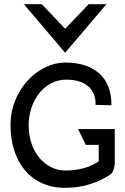

<svg xmlns="http://www.w3.org/2000/svg" viewBox="-20 -890 601 921"><path d="M354.5 -271 391.5 -195H453.5V-116C414.5 -89 360.5 -72 292.5 -72C206.5 -72 117.5 -150 117.5 -290C117.5 -401 188.5 -508 297.5 -508C381.5 -508 438.5 -469 438.5 -392V-387L514.5 -385V-390C514.5 -511 439.5 -590 292.5 -590C166.5 -590 30.5 -464 30.5 -290C30.5 -113 127.5 11 292.5 11C382.5 11 453.5 -16 509.5 -53C528.5 -65 530.5 -106 530.5 -106V-107V-271ZM292.5 -637 490.5 -870H405.5L292.5 -752L180.5 -870H94.5Z"/></svg>

Font: Charger
Style: Bd
Weight: 400
Designer: Jasper
Foundry: Cannot Into Space Fonts
Version: Version 0.98